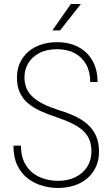

<svg xmlns="http://www.w3.org/2000/svg" viewBox="-20 -932 559 962"><path d="M438 -172.4Q438 -204.6 429 -229.2Q419.9 -253.9 399.7 -273.9Q379.4 -293.9 345.9 -311Q312.5 -328.1 263.7 -344.7Q218.3 -359.4 181.4 -376.5Q144.5 -393.6 118.7 -416Q92.8 -438.5 78.9 -469.5Q64.9 -500.5 64.9 -543Q64.9 -584 79.8 -616.7Q94.7 -649.4 121.8 -672.9Q148.9 -696.3 185.8 -708.5Q222.7 -720.7 266.1 -720.7Q327.1 -720.7 372.6 -696.5Q418 -672.4 443.4 -627.7Q468.8 -583 468.8 -521H432.1Q432.1 -571.8 411.9 -608.6Q391.6 -645.5 354.2 -665.5Q316.9 -685.5 266.1 -685.5Q212.9 -685.5 176.3 -665.8Q139.6 -646 121.1 -614.3Q102.5 -582.5 102.5 -544.9Q102.5 -513.7 113 -489.3Q123.5 -464.8 144.8 -445.6Q166 -426.3 198.5 -410.2Q231 -394 275.4 -379.9Q326.2 -364.7 363.8 -345.7Q401.4 -326.7 426.3 -301.8Q451.2 -276.9 463.6 -245.1Q476.1 -213.4 476.1 -173.3Q476.1 -129.4 460.4 -95.5Q444.8 -61.5 417 -38.1Q389.2 -14.6 351.6 -2.4Q314 9.8 270.5 9.8Q231.4 9.8 191.9 -1.5Q152.3 -12.7 119.6 -37.6Q86.9 -62.5 67.1 -103Q47.4 -143.6 47.4 -202.1H85Q85 -151.9 102.1 -117.9Q119.1 -84 146.5 -63.7Q173.8 -43.5 206.5 -34.7Q239.3 -25.9 270.5 -25.9Q320.3 -25.9 357.9 -44.4Q395.5 -63 416.7 -95.9Q438 -128.9 438 -172.4ZM242.7 -779.8 335 -912.1H385.3L281.2 -779.8Z"/></svg>

Font: Roboto Condensed ExtraLight
Style: Regular
Weight: 250
Designer: Christian Robertson
Foundry: Google
Version: Version 3.008; 2023